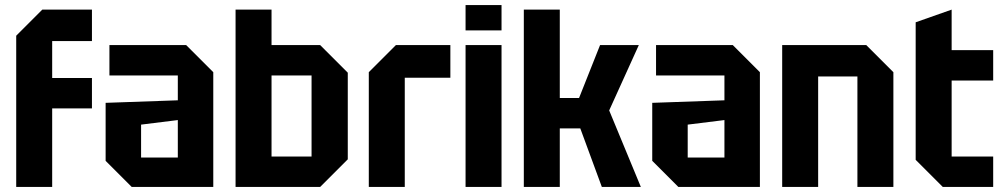

<svg xmlns="http://www.w3.org/2000/svg" viewBox="-20 -738 3961 758"><path d="M44 0V-597L147 -700H343V-576H186V-430H343V-310H186V0Z M397 -103V-332L682 -342V-440H412V-560H715L822 -453V0H500ZM537 -246V-116H682V-264Z M910 0V-700H1052V-560H1244L1353 -451V-109L1244 0ZM1052 -120H1210V-440H1052Z M1436 0V-453L1543 -560H1758V-431H1578V0Z M1818 0V-560H1960V0ZM1818 -618V-718H1960V-618Z M2048 0V-700H2190V-351H2266L2349 -560H2502L2385 -302L2510 0H2356L2271 -231H2190V0Z M2555 -103V-332L2840 -342V-440H2570V-560H2873L2980 -453V0H2658ZM2695 -246V-116H2840V-264Z M3068 0V-560H3400L3507 -453V0H3365V-436H3210V0Z M3595 -650 3737 -700V-540H3901V-420H3737V-120H3901V0H3702L3595 -107Z"/></svg>

Font: Tektur SemiCondensed SemiBold
Style: Regular
Weight: 600
Width: 4
Designer: Adam Jagosz
Foundry: Adam Jagosz
Version: Version 1.005;gftools[0.9.30]